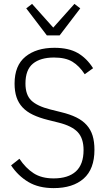

<svg xmlns="http://www.w3.org/2000/svg" viewBox="-20 -956 553 988"><path d="M256 12Q179 12 126 -19.5Q73 -51 37 -105L80 -139Q112 -91 153 -64.5Q194 -38 256 -38Q331 -38 370.5 -74Q410 -110 410 -184Q410 -244 380 -276Q350 -308 282 -325L226 -339Q182 -350 149.5 -365.5Q117 -381 96 -403.5Q75 -426 65 -456Q55 -486 55 -526Q55 -619 111 -664.5Q167 -710 260 -710Q333 -710 379.5 -683.5Q426 -657 459 -605L416 -574Q388 -617 352.5 -638.5Q317 -660 258 -660Q188 -660 149.5 -628.5Q111 -597 111 -526Q111 -468 141 -439Q171 -410 238 -393L294 -379Q340 -368 372.5 -352Q405 -336 426 -312.5Q447 -289 456.5 -258Q466 -227 466 -185Q466 -86 410.5 -37Q355 12 256 12ZM221 -774 115 -913 145 -936 254 -814 363 -936 393 -913 287 -774Z"/></svg>

Font: IBM Plex Sans Cond Light
Style: Regular
Weight: 300
Width: 3
Designer: Mike Abbink, Paul van der Laan, Pieter van Rosmalen
Foundry: Bold Monday
Version: Version 1.3